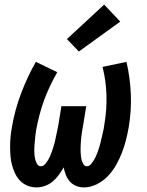

<svg xmlns="http://www.w3.org/2000/svg" viewBox="-20 -807 640 835"><path d="M139 8Q118 8 99.5 0.5Q81 -7 67.5 -21Q54 -35 45.5 -53Q37 -71 32 -90Q27 -109 25.5 -129.5Q24 -150 24 -171Q24 -192 26 -213Q28 -234 32 -255Q38 -291 48 -328Q58 -365 71.5 -400.5Q85 -436 101 -470.5Q117 -505 136 -538L229 -493Q212 -463 197.5 -432.5Q183 -402 171.5 -370.5Q160 -339 151.5 -306Q143 -273 137 -241Q135 -230 134 -219Q133 -208 132 -197.5Q131 -187 130 -176Q129 -165 129 -154.5Q129 -144 130 -133.5Q131 -123 133.5 -113Q136 -103 141.5 -93.5Q147 -84 158 -84Q168 -84 175.5 -92.5Q183 -101 188.5 -110Q194 -119 198 -128.5Q202 -138 205.5 -147.5Q209 -157 212 -167Q215 -177 217.5 -186.5Q220 -196 222 -206Q224 -216 226 -225.5Q228 -235 230 -245Q232 -255 234 -265L247 -345H355L342 -265Q340 -255 338.5 -245.5Q337 -236 335.5 -226Q334 -216 333 -206Q332 -196 331.5 -186.5Q331 -177 330.5 -167Q330 -157 330.5 -147.5Q331 -138 332 -128.5Q333 -119 335.5 -110Q338 -101 343 -92.5Q348 -84 358 -84Q368 -84 375.5 -93Q383 -102 388.5 -111Q394 -120 398 -129.5Q402 -139 405.5 -148.5Q409 -158 412 -168Q415 -178 417.5 -188Q420 -198 422 -207.5Q424 -217 426.5 -227Q429 -237 431 -247Q433 -257 434 -267Q445 -331 443 -393.5Q441 -456 426 -516L530 -538Q546 -469 549 -398Q552 -327 540 -255Q535 -226 528 -198.5Q521 -171 510.5 -143.5Q500 -116 485 -89.5Q470 -63 449 -41Q428 -19 400.5 -5.5Q373 8 345 8Q327 8 311 1.5Q295 -5 284 -17.5Q273 -30 266.5 -46Q260 -62 257 -79Q247 -62 235.5 -46Q224 -30 209 -17.5Q194 -5 175.5 1.5Q157 8 139 8ZM323 -583 271 -637 433 -787 503 -713Z"/></svg>

Font: Iosevka Slab SmBdExObl
Style: Regular
Weight: 600
Width: 7
Italic angle: -9°
Monospace: yes
Designer: Belleve Invis
Foundry: Belleve Invis
Version: Version 11.1.0; ttfautohint (v1.8.3)